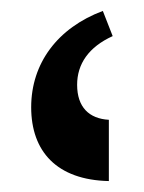

<svg xmlns="http://www.w3.org/2000/svg" viewBox="-20 -780 264 351"><path d="M179 -449V-561C143 -563 121 -584 121 -625C121 -663 142 -694 186 -714L168 -760C85 -729 37 -664 37 -584C37 -503 84 -451 179 -449Z"/></svg>

Font: Noto Serif Armenian Condensed
Style: Bold
Weight: 700
Width: 3
Designer: Monotype Design Team
Foundry: Monotype Imaging Inc.
Version: Version 2.008